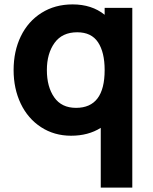

<svg xmlns="http://www.w3.org/2000/svg" viewBox="-20 -598 691 868"><path d="M453.1 -562.5H578.1V250H435.5V-20Q378.9 15.6 301.3 15.6Q225.1 15.6 165.5 -23.2Q106 -62 73.7 -129.6Q41.5 -197.3 41.5 -281.2Q41.5 -366.7 74.2 -434.1Q106.9 -501.5 167.7 -539.8Q228.5 -578.1 308.1 -578.1Q395 -578.1 453.1 -531.2ZM323.7 -110.4Q453.1 -110.4 453.1 -281.2Q453.1 -361.8 423.1 -407Q393.1 -452.1 329.1 -452.1Q261.2 -452.1 226.6 -404.1Q191.9 -356 191.9 -281.2Q191.9 -205.6 225.1 -158Q258.3 -110.4 323.7 -110.4Z"/></svg>

Font: Manrope3 ExtraBold
Style: Bold
Weight: 800
Width: 4
Designer: Mikhail Sharanda
Foundry: Mikhail Sharanda
Version: Version 3.000;PS 003.000;hotconv 1.0.88;makeotf.lib2.5.64775